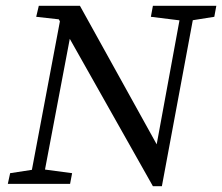

<svg xmlns="http://www.w3.org/2000/svg" viewBox="-20 -635 767 663"><path d="M7 0 15 -37 106 -51H124L229 -37L222 0ZM81 0 197 -615 242 -612 126 0ZM508 8 173 -586 221 -564 105 -577 114 -615H256L553 -79L539 8ZM501 -577 508 -615H727L720 -577L632 -563H614ZM539 8 507 -60 609 -615H655Z"/></svg>

Font: Lisu Bosa Light
Style: Italic
Weight: 300
Italic angle: -19°
Designer: David Morse, Annie Olsen, Victor Gaultney, Frank Grießhammer (Latin)
Foundry: SIL International
Version: Version 2.000